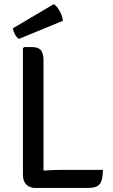

<svg xmlns="http://www.w3.org/2000/svg" viewBox="-20 -917 550 938"><path d="M192.5 1H150.5Q125 1 108.5 -15.5Q92 -32 92 -62.5V-681L98 -687H137Q168 -687 180.2 -671.2Q192.5 -655.5 192.5 -622.5ZM482.5 -87Q482.5 -35.5 466.8 -17.2Q451 1 415 1H150.5L99 -73.5Q143 -80.5 192.2 -83.8Q241.5 -87 281 -87ZM243 -897Q258 -887 271.2 -863.5Q284.5 -840 287.5 -815.5L72.5 -727Q60.5 -734.5 52.5 -750Q44.5 -765.5 42.5 -778.5Z"/></svg>

Font: Signika Negative
Style: Regular
Weight: 400
Designer: Anna Giedry
Foundry: Anna Giedry
Version: Version 2.001